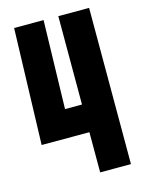

<svg xmlns="http://www.w3.org/2000/svg" viewBox="-108 -766 626 831"><g transform="rotate(-15 205.0 -350.0)"><path d="M22 -180 38 -700H170L160 -304H236V-700H374V0H236V-180Z"/></g></svg>

Font: Tektur Condensed SemiBold
Style: Regular
Weight: 600
Width: 3
Designer: Adam Jagosz
Foundry: Adam Jagosz
Version: Version 1.005;gftools[0.9.30]